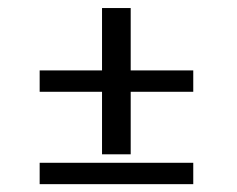

<svg xmlns="http://www.w3.org/2000/svg" viewBox="-20 -660 602 487"><path d="M470.2 -481.4V-427.2H311.5V-268.6H238.8V-427.2H80.6V-481.4H238.8V-639.6H311.5V-481.4ZM470.2 -247.1V-192.9H80.6V-247.1Z"/></svg>

Font: Flanker
Style: Bold
Weight: 700
Designer: Flanker
Foundry: Flanker
Version: Version 2.021